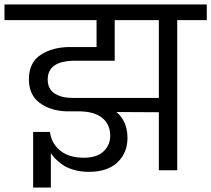

<svg xmlns="http://www.w3.org/2000/svg" viewBox="-47 -760 943 857"><path d="M275 -323H662V-670H465V-489H288Q166 -489 166 -405Q166 -363 196.5 -343Q227 -323 275 -323ZM662 0V-259L473 -260Q522 -218 522 -144Q522 -78 477.5 -35.5Q433 7 350 7Q312 7 280.5 -2.5Q249 -12 229 -27Q209 -42 198 -53.5Q187 -65 180 -77V77H101V-171H176Q182 -121 221 -88.5Q260 -56 327 -56Q385 -56 415 -84Q445 -112 445 -154Q445 -205 409 -234Q373 -263 304 -263H251Q179 -265 130.5 -300.5Q82 -336 82 -406Q82 -481 135 -515.5Q188 -550 265 -550H384V-670H-27V-740H876V-670H744V0Z"/></svg>

Font: SVN-Poppins
Style: Regular
Weight: 400
Designer: Ninad Kale (Devanagari), Jonny Pinhorn (Latin)
Foundry: Indian Type Foundry
Version: Version 3.002 2017